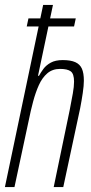

<svg xmlns="http://www.w3.org/2000/svg" viewBox="-21 -763 371 783"><path d="M88 -655 95 -688H288L281 -655ZM-1 0 155 -743H195L134 -454H138Q145 -467 156 -482Q167 -497 186 -507.5Q205 -518 235 -518Q267 -518 286 -509.5Q305 -501 313 -483Q321 -465 321 -434Q321 -414 316.5 -383.5Q312 -353 306 -322L237 0H198L263 -313Q271 -354 276 -382Q281 -410 281 -430Q281 -462 267.5 -472Q254 -482 224 -482Q193 -482 172 -464Q151 -446 137.5 -416Q124 -386 114 -348.5Q104 -311 96 -271L38 0Z"/></svg>

Font: Saira UltraCondensed ExtraLight
Style: Italic
Weight: 250
Width: 1
Italic angle: -12°
Designer: Hector Gatti with collaboration of the Omnibus-Type team
Foundry: Omnibus-Type
Version: Version 1.101